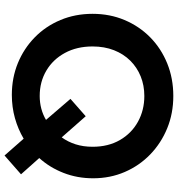

<svg xmlns="http://www.w3.org/2000/svg" viewBox="12 -768 803 868"><g transform="rotate(90 414.0 -333.5)"><path d="M682.5 48 606.5 -38.5Q563.5 -13 513.5 1Q463.5 15 408.5 15Q331.5 15 265 -12.2Q198.5 -39.5 148.2 -88.8Q98 -138 70 -204.8Q42 -271.5 42 -350Q42 -428 70 -494.5Q98 -561 148.2 -610.5Q198.5 -660 266.2 -687.5Q334 -715 413.5 -715Q492 -715 559.2 -687.5Q626.5 -660 677.5 -610.8Q728.5 -561.5 757 -495.5Q785.5 -429.5 785.5 -352.5Q785.5 -281 761.2 -218.8Q737 -156.5 694 -109L767.5 -26.5ZM413.5 -111Q443 -111 470.5 -118.2Q498 -125.5 521.5 -139.5L426.5 -250L505 -319L600.5 -210.5Q620.5 -238 631.8 -273Q643 -308 643 -350Q643 -421 612.5 -473.8Q582 -526.5 529.8 -555.2Q477.5 -584 413.5 -584Q365.5 -584 324.8 -567.5Q284 -551 253.8 -520.5Q223.5 -490 206.5 -446.8Q189.5 -403.5 189.5 -350Q189.5 -279 218.8 -225Q248 -171 298.8 -141Q349.5 -111 413.5 -111Z"/></g></svg>

Font: Geologica Thin Roman SemiBold
Style: Regular
Weight: 600
Version: Version 1.010;gftools[0.9.28]